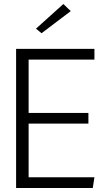

<svg xmlns="http://www.w3.org/2000/svg" viewBox="-20 -946 537 966"><path d="M61 -700.2H455.1V-646H124V-377.9H424.8V-324.2H124V-54.2H455.1L446.8 0H61ZM189 -778.8 161.1 -801.8 298.8 -925.8 335.9 -890.1Z"/></svg>

Font: LT Hoop Light
Style: Regular
Weight: 300
Designer: Daniel Lyons
Foundry: LyonsType
Version: Version 1.000